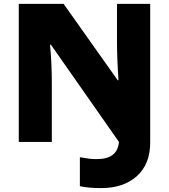

<svg xmlns="http://www.w3.org/2000/svg" viewBox="-20 -734 874 993"><path d="M502 238.8Q439.5 238.8 393.1 229V79.1Q411.6 82 431.9 85.4Q452.1 88.9 477.1 88.9Q535.2 88.9 563.2 66.7Q591.3 44.4 595.2 0L243.2 -502.9H238.8Q248 -410.2 248 -299.8V0H77.1V-713.9H309.1L588.9 -318.8H592.8Q585 -432.1 585 -524.9V-713.9H756.8V3.9Q756.8 113.8 688.5 176.3Q620.1 238.8 502 238.8Z"/></svg>

Font: Open Sans ExtBd
Style: Bold
Weight: 800
Foundry: Ascender Corporation
Version: Version 1.10